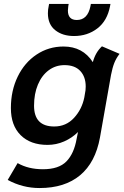

<svg xmlns="http://www.w3.org/2000/svg" viewBox="-20 -732 624 970"><path d="M19 177 69 92Q123 123 197 123Q277 123 315.5 83.5Q354 44 367 -30L374 -65Q344 -35 304 -17.5Q264 0 220 0Q134 0 84.5 -49Q35 -98 35 -186Q35 -274 69.5 -345Q104 -416 165 -456.5Q226 -497 301 -497Q398 -497 449 -418Q462 -467 495 -498L584 -460Q567 -438 557.5 -414Q548 -390 541 -354L485 -37Q462 89 384.5 153.5Q307 218 180 218Q94 218 19 177ZM406 -240 409 -258Q413 -275 413 -295Q413 -344 385.5 -373.5Q358 -403 306 -403Q261 -403 226 -377Q191 -351 171.5 -304.5Q152 -258 152 -198Q152 -93 254 -93Q314 -93 354 -136.5Q394 -180 406 -240ZM222 -665Q222 -684 226 -701L228 -712H327L325 -701Q323 -685 323 -679Q323 -631 368 -631Q423 -631 437 -701L439 -712H538L536 -701Q522 -627 472 -588.5Q422 -550 354 -550Q296 -550 259 -579.5Q222 -609 222 -665Z"/></svg>

Font: Niramit SemiBold
Style: Italic
Weight: 600
Italic angle: -10°
Designer: Katatrad Aksorn Co.,Ltd.
Foundry: Cadson Demak Co.,Ltd.
Version: Version 1.001; ttfautohint (v1.6)